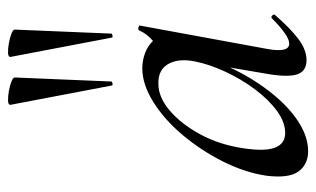

<svg xmlns="http://www.w3.org/2000/svg" viewBox="-174 -598 786 477"><g transform="rotate(-90 218.5 -360.0)"><path d="M81 13Q48 13 30.5 -11Q13 -35 20 -91Q28 -144 55 -198Q82 -252 120.5 -298Q159 -344 203 -371.5Q247 -399 287 -399Q306 -399 325 -392Q344 -385 357.5 -369.5Q371 -354 373 -328L325 -357Q339 -359 356 -373.5Q373 -388 381 -407Q383 -410 388.5 -408.5Q394 -407 393 -405L335 -89Q325 -34 348 -34Q359 -34 375.5 -46Q392 -58 411 -77Q414 -80 418 -76Q422 -72 419 -69Q387 -32 360 -11.5Q333 9 307 9Q280 9 272 -13.5Q264 -36 273 -89L297 -229L315 -246Q288 -168 248.5 -109.5Q209 -51 165.5 -19Q122 13 81 13ZM126 -44Q153 -44 181 -64.5Q209 -85 234.5 -119Q260 -153 278.5 -193Q297 -233 304 -269Q312 -309 297.5 -334.5Q283 -360 248 -359Q215 -359 182 -331Q149 -303 123 -255.5Q97 -208 88 -147Q80 -93 90 -68.5Q100 -44 126 -44ZM244 -475 196 -727Q196 -732 206 -732.5Q216 -733 230 -730.5Q244 -728 254 -724Q264 -720 264 -716L254 -476Q254 -474 249 -473Q244 -472 244 -475ZM363 -475 315 -727Q315 -732 325 -732.5Q335 -733 349 -730.5Q363 -728 373 -724Q383 -720 383 -716L373 -476Q373 -474 368 -473Q363 -472 363 -475Z"/></g></svg>

Font: Cormorant Light Medium
Style: Italic
Weight: 500
Italic angle: -10°
Version: Version 4.000